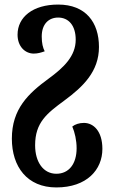

<svg xmlns="http://www.w3.org/2000/svg" viewBox="-20 -569 501 842"><path d="M227 253C361 253 429 175 429 84C429 6 390 -30 348 -30C328 -30 309 -24 297 -14C308 11 316 47 316 81C316 150 282 193 227 193C171 193 134 143 134 68C134 -32 186 -72 262 -128C345 -189 414 -256 414 -363C414 -471 356 -549 235 -549C124 -549 57 -494 57 -417C57 -364 91 -334 128 -334C145 -334 159 -338 176 -344C168 -360 163 -379 163 -409C163 -464 194 -492 235 -492C281 -492 312 -457 312 -395C312 -323 260 -273 193 -224C104 -159 32 -91 32 39C32 162 99 253 227 253Z"/></svg>

Font: Noto Serif Georgian ExtraCondensed Bold
Style: Regular
Weight: 700
Width: 2
Designer: Monotype Design Team, Akaki Razmadze
Foundry: Google LLC
Version: Version 2.003